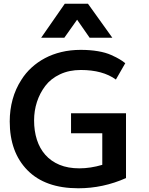

<svg xmlns="http://www.w3.org/2000/svg" viewBox="-20 -989 791 1020"><path d="M198.7 -788.6 324.2 -969.2H447.3L576.7 -788.6H456.1L389.6 -884.3L321.8 -788.6ZM396 11.2Q220.2 11.2 126 -84.5Q31.7 -180.2 31.7 -343.8Q31.7 -405.3 47.1 -461.2Q62.5 -517.1 93.8 -565.4Q116.2 -601.1 147.9 -630.1Q179.7 -659.2 219.2 -680.2Q258.8 -701.2 306.4 -712.6Q354 -724.1 408.7 -724.1Q459 -724.1 500.2 -717Q541.5 -710 570.8 -696.8Q601.1 -683.1 614.3 -674.8Q628.9 -666.5 645.5 -653.3L595.7 -566.4Q525.9 -617.2 409.2 -617.2Q347.2 -617.2 298.6 -594.2Q250 -571.3 220.7 -532.7Q191.4 -494.1 176.3 -447.5Q161.1 -400.9 161.1 -349.1Q161.1 -293.5 176 -246.8Q190.9 -200.2 220.9 -166.3Q251 -132.3 296.1 -113.5Q341.3 -94.7 401.9 -94.7Q460.4 -94.7 523.4 -113.3V-281.2H357.4V-387.2H649.4V-43Q527.8 11.2 396 11.2Z"/></svg>

Font: Ride
Style: Bold
Weight: 700
Version: Version 3.000